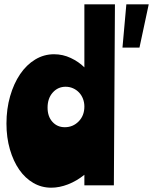

<svg xmlns="http://www.w3.org/2000/svg" viewBox="-20 -861 711 892"><path d="M509 0H372V-49Q336 -20 296 -4.5Q256 11 218 11Q173 11 135 -11Q97 -33 69.5 -72.5Q42 -112 26 -167Q10 -222 10 -287Q10 -355 27 -414Q44 -473 73.5 -516.5Q103 -560 143.5 -584.5Q184 -609 231 -609Q272 -609 309 -591.5Q346 -574 372 -548V-841H514ZM201 -361Q201 -320 223.5 -295Q246 -270 281 -270Q319 -270 345.5 -297Q372 -324 372 -366Q372 -385 365.5 -402Q359 -419 347 -431.5Q335 -444 319 -451Q303 -458 285 -458Q249 -458 225 -431Q201 -404 201 -361ZM567 -841H671L628 -640H549Z"/></svg>

Font: Ranchers
Style: Regular
Weight: 400
Designer: Pablo Impallari, Brenda Gallo
Foundry: Pablo Impallari, Brenda Gallo
Version: Version 1.000; ttfautohint (v0.8) -G 200 -r 50